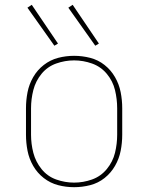

<svg xmlns="http://www.w3.org/2000/svg" viewBox="-20 -770 616 798"><path d="M288 8Q322 8 355 -0.5Q388 -9 414.5 -30Q441 -51 458 -80.5Q475 -110 481.5 -143Q488 -176 488 -210V-320Q488 -354 481.5 -387Q475 -420 458 -449.5Q441 -479 414.5 -500Q388 -521 355 -529.5Q322 -538 288 -538Q254 -538 221.5 -529.5Q189 -521 162 -500Q135 -479 118 -449.5Q101 -420 94.5 -387Q88 -354 88 -320V-210Q88 -176 94.5 -143Q101 -110 118 -80.5Q135 -51 162 -30Q189 -9 221.5 -0.5Q254 8 288 8ZM288 -11Q250 -11 213.5 -24Q177 -37 152.5 -67.5Q128 -98 118.5 -135Q109 -172 109 -210V-320Q109 -358 118.5 -395.5Q128 -433 152.5 -463Q177 -493 213.5 -506Q250 -519 288 -519Q326 -519 362.5 -506Q399 -493 424 -463Q449 -433 458 -395.5Q467 -358 467 -320V-210Q467 -172 458 -135Q449 -98 424 -67.5Q399 -37 362.5 -24Q326 -11 288 -11ZM376 -580 391 -589 282 -750 264 -738ZM206 -580 221 -589 112 -750 94 -738Z"/></svg>

Font: Iosevka Sparkle Thin
Style: Regular
Weight: 100
Designer: Belleve Invis
Foundry: Belleve Invis
Version: Version 4.5.0; ttfautohint (v1.8.3)